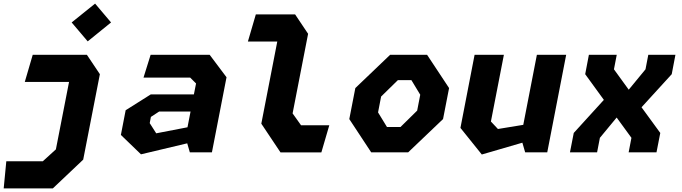

<svg xmlns="http://www.w3.org/2000/svg" viewBox="-44 -845 3784 1065"><path d="M-23.5 200H249L417.5 40.5L510 -433.5L438 -541H137.5L93.5 -390.5H339L266 -16.5L193.5 49.5H-9ZM353.5 -720.5 442.5 -615.5 572 -720.5 483.5 -825Z M1009 0H1131.5L1212.5 -416.5L1119 -541H791.5L752 -414.5H1011L1043.5 -382L1031.5 -321.5H792.5L653 -233.5L626.5 -96.5L738 11L994.5 -50ZM786.5 -162 793 -196.5 839 -226.5H1013L996 -139L822.5 -105.5Z M1512 0.5H1738.5L1782.5 -150H1626L1579 -216L1665 -657.5L1593 -765H1375L1331 -614.5H1494L1405.5 -159Z M2015 0H2220L2413.5 -184.5L2447 -356.5L2325 -541H2120L1927 -356.5L1893.5 -184.5ZM2053 -221.5 2070 -309.5 2163 -400.5H2238L2287 -319.5L2270 -231.5L2177.5 -140.5H2102.5Z M2751 -541H2588.5L2510 -135.5L2628.5 12L2853.5 -53.5L2869 0H2991.5L3096.5 -541H2934L2858.5 -152.5L2718 -129.5L2679 -171Z M3443 0H3597.5L3618.5 -107.5L3514.5 -250L3682 -433.5L3702.5 -541H3552L3536.5 -460.5L3443.5 -347.5L3361.5 -460.5L3377 -541H3222.5L3202 -433.5L3305.5 -291L3138.5 -107.5L3117.5 0H3268L3283.5 -80.5L3376.5 -193L3458.5 -80.5Z"/></svg>

Font: Monaspace Krypton ExtraBold
Style: Italic
Weight: 800
Italic angle: -11°
Designer: Riley Cran & the Lettermatic Team
Foundry: Lettermatic
Version: Version 1.101 (Monaspace Krypton)